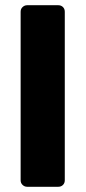

<svg xmlns="http://www.w3.org/2000/svg" viewBox="-20 -591 328 735"><path d="M59 99V-546Q59 -557 66.5 -564Q74 -571 84 -571H203Q214 -571 221 -564Q228 -557 228 -546V99Q228 110 221 117Q214 124 203 124H84Q74 124 66.5 117Q59 110 59 99Z"/></svg>

Font: Hezaedrus
Style: Bold
Weight: 700
Designer: Hubert & Fischer
Foundry: Hubert & Fischer
Version: Version 1.10;September 3, 2019;FontCreator 11.5.0.2425 64-bi